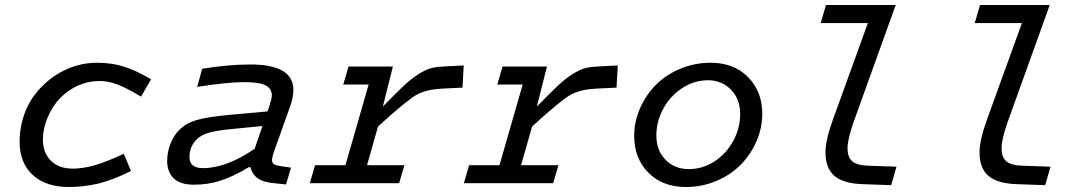

<svg xmlns="http://www.w3.org/2000/svg" viewBox="-20 -730 4336 765"><path d="M376 -407.2Q332.5 -407.2 292.7 -389.9Q252.9 -372.6 222.2 -341.8Q189.5 -309.1 170.2 -263.2Q150.9 -217.3 150.9 -174.8Q150.9 -121.1 182.9 -89.6Q214.8 -58.1 270 -58.1Q309.1 -58.1 355.5 -71Q401.9 -84 473.1 -117.2L502 -48.8Q428.7 -12.2 371.3 1.5Q314 15.1 253.9 15.1Q163.1 15.1 110.6 -32.7Q58.1 -80.6 58.1 -166Q58.1 -227.1 80.6 -284.7Q103 -342.3 149.9 -388.2Q192.9 -431.2 249 -455.6Q305.2 -480 366.2 -480Q423.8 -480 471.7 -465.3Q519.5 -450.7 582 -414.1L542 -345.2Q482.4 -380.4 446.8 -393.8Q411.1 -407.2 376 -407.2Z M1071.8 -126Q1064 -104.5 1064 -91.8Q1064 -80.6 1071.8 -75.7Q1079.6 -70.8 1099.6 -67.9L1139.6 -62L1119.6 4.9L1072.8 0Q1030.3 -3.4 1007.6 -19.3Q984.9 -35.2 977.5 -64H971.7Q910.2 -26.9 859.6 -10.5Q809.1 5.9 752.9 5.9Q697.3 5.9 671.6 -20Q646 -45.9 646 -88.9Q646 -122.6 658.7 -156.2Q671.4 -189.9 695.8 -213.9Q720.7 -238.8 763.7 -251.7Q806.6 -264.6 900.9 -272.9L1045.9 -286.1L1054.7 -312Q1063 -337.4 1063 -350.1Q1063 -377.4 1037.6 -390.1Q1012.2 -402.8 953.6 -402.8Q886.7 -402.8 765.6 -383.8L785.6 -456.1Q891.1 -473.1 977.5 -473.1Q1148.9 -473.1 1148.9 -372.1Q1148.9 -346.7 1138.7 -314ZM788.6 -60.1Q881.8 -60.1 994.6 -137.2L1025.9 -228L912.6 -216.8Q842.3 -210.4 811.3 -200.9Q780.3 -191.4 764.6 -175.8Q734.9 -146 734.9 -104Q734.9 -60.1 788.6 -60.1Z M1235.4 -71.8H1356.4L1448.7 -393.1H1347.7L1368.7 -464.8H1545.4L1505.4 -305.2Q1558.6 -360.4 1590.1 -389.6Q1621.6 -418.9 1650.9 -436.8Q1680.2 -454.6 1702.1 -459.5Q1724.1 -464.4 1759.8 -465.8L1827.6 -469.2L1822.8 -380.9L1742.7 -377Q1712.9 -375 1695.8 -371.8Q1678.7 -368.7 1658.9 -361.3Q1639.2 -354 1615.5 -336.2Q1591.8 -318.4 1563.5 -294.4Q1535.2 -270.5 1486.3 -226.1L1442.4 -71.8H1591.3L1570.3 0H1214.4Z M1849.1 -71.8H1970.2L2062.5 -393.1H1961.4L1982.4 -464.8H2159.2L2119.1 -305.2Q2172.4 -360.4 2203.9 -389.6Q2235.4 -418.9 2264.6 -436.8Q2293.9 -454.6 2315.9 -459.5Q2337.9 -464.4 2373.5 -465.8L2441.4 -469.2L2436.5 -380.9L2356.4 -377Q2326.7 -375 2309.6 -371.8Q2292.5 -368.7 2272.7 -361.3Q2252.9 -354 2229.2 -336.2Q2205.6 -318.4 2177.2 -294.4Q2148.9 -270.5 2100.1 -226.1L2056.2 -71.8H2205.1L2184.1 0H1828.1Z M2811 -480Q2904.3 -480 2960.7 -422.6Q3017.1 -365.2 3017.1 -276.9Q3017.1 -220.2 2994.1 -167.2Q2971.2 -114.3 2931.6 -74Q2892.1 -33.7 2834.7 -9.3Q2777.3 15.1 2712.9 15.1Q2619.6 15.1 2563.2 -42.2Q2506.8 -99.6 2506.8 -188Q2506.8 -244.6 2529.8 -297.6Q2552.7 -350.6 2592.3 -390.9Q2631.8 -431.2 2689.2 -455.6Q2746.6 -480 2811 -480ZM2725.1 -56.2Q2779.3 -56.2 2826.7 -86.9Q2874 -117.7 2901.6 -168.5Q2929.2 -219.2 2929.2 -275.9Q2929.2 -334.5 2892.8 -372.3Q2856.4 -410.2 2800.3 -410.2Q2745.6 -410.2 2698 -378.9Q2650.4 -347.7 2622.8 -296.9Q2595.2 -246.1 2595.2 -189.9Q2595.2 -130.9 2631.6 -93.5Q2668 -56.2 2725.1 -56.2Z M3298.8 -253.9 3438 -638.2H3250L3271 -710H3548.8L3380.9 -243.2Q3356.9 -175.3 3356.9 -139.2Q3356.9 -103 3376 -87.2Q3395 -71.3 3438 -69.8L3551.8 -65.9L3530.8 7.8L3420.9 3.9Q3341.8 2 3305.4 -28.6Q3269 -59.1 3269 -123Q3269 -171.4 3298.8 -253.9Z M3912.6 -253.9 4051.8 -638.2H3863.8L3884.8 -710H4162.6L3994.6 -243.2Q3970.7 -175.3 3970.7 -139.2Q3970.7 -103 3989.7 -87.2Q4008.8 -71.3 4051.8 -69.8L4165.5 -65.9L4144.5 7.8L4034.7 3.9Q3955.6 2 3919.2 -28.6Q3882.8 -59.1 3882.8 -123Q3882.8 -171.4 3912.6 -253.9Z"/></svg>

Font: IntelOne Mono
Style: Italic
Weight: 400
Italic angle: -16°
Designer: Fred Shallcrass
Foundry: Frere-Jones Type LLC
Version: Version 1.200;hotconv 1.1.0;makeotfexe 2.6.0;FJTRelease1.2